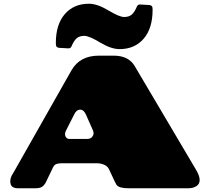

<svg xmlns="http://www.w3.org/2000/svg" viewBox="-20 -1008 1124 1028"><path d="M702 -653 1029 -100Q1049 -67 1049 -44.5Q1049 -22 1031 -11Q1013 0 989 0H667Q618 0 604 -18Q600 -24 593 -39L564 -101Q551 -130 503 -134H314Q293 -134 282 -130Q271 -126 264 -112L225 -31Q215 -13 203 -6.5Q191 0 168 0H78Q39 0 36 -28Q35 -32 35 -36Q35 -59 50 -80L363 -632Q408 -710 509 -710H589Q669 -710 702 -653ZM378 -397 332 -306Q325 -290 331 -277Q337 -264 353 -264H444Q465 -264 473 -274.5Q481 -285 481 -293Q481 -301 478 -309L440 -395Q428 -421 409 -421Q390 -421 378 -397ZM620 -745Q575 -745 516 -780.5Q457 -816 431.5 -816Q406 -816 391 -803.5Q376 -791 363 -760Q358 -749 347 -749L294 -752Q284 -755 281.5 -760Q279 -765 279 -778Q279 -877 327 -932.5Q375 -988 456 -988Q501 -988 560 -952.5Q619 -917 644.5 -917Q670 -917 685 -929.5Q700 -942 713 -973Q718 -984 729 -984L782 -981Q792 -978 794.5 -973Q797 -968 797 -955Q797 -856 749 -800.5Q701 -745 620 -745Z"/></svg>

Font: Chango
Style: Regular
Weight: 400
Designer: Manuel Lupez
Foundry: Fontstage
Version: Version 1.001